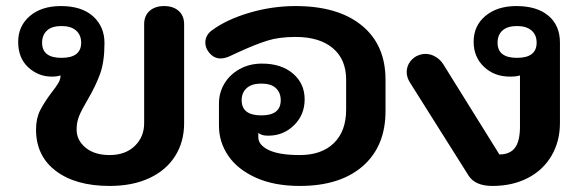

<svg xmlns="http://www.w3.org/2000/svg" viewBox="-20 -604 1919 634"><path d="M99 -176Q99 -213 112.5 -239.5Q126 -266 150 -298Q165 -317 172.5 -329.5Q180 -342 180 -355Q168 -351 151 -351Q107 -351 73.5 -381.5Q40 -412 40 -466Q40 -518 78.5 -551Q117 -584 181 -584Q250 -584 287.5 -550Q325 -516 325 -462Q325 -400 310.5 -360Q296 -320 269 -274Q250 -242 241.5 -221.5Q233 -201 233 -176Q233 -141 262.5 -116.5Q292 -92 342 -92Q394 -92 425 -122Q456 -152 456 -197V-524Q456 -552 474 -568Q492 -584 522 -584Q552 -584 570 -568Q588 -552 588 -524V-197Q588 -136 558.5 -89Q529 -42 473.5 -16Q418 10 342 10Q230 10 164.5 -39.5Q99 -89 99 -176ZM248 -463Q248 -488 231.5 -503Q215 -518 183 -518Q151 -518 135 -503Q119 -488 119 -463Q119 -413 183 -413Q248 -413 248 -463Z M703 -189V-262Q703 -298 721 -328Q739 -358 771.5 -376Q804 -394 845 -394Q909 -394 947.5 -361Q986 -328 986 -276Q986 -225 951 -190.5Q916 -156 866 -156Q854 -156 847 -158Q840 -160 833 -165V-151Q833 -125 867.5 -108.5Q902 -92 970 -92Q1042 -92 1082.5 -131.5Q1123 -171 1123 -242V-341Q1123 -408 1079 -445Q1035 -482 956 -482Q902 -482 863.5 -470Q825 -458 770 -433L742 -420Q724 -411 708 -411Q686 -411 670 -431Q658 -446 658 -463Q658 -488 680 -504Q729 -540 804 -562Q879 -584 956 -584Q1096 -584 1174.5 -520Q1253 -456 1253 -341V-237Q1253 -121 1178 -55.5Q1103 10 970 10Q885 10 824.5 -17.5Q764 -45 733.5 -90Q703 -135 703 -189ZM907 -273Q907 -298 891 -313Q875 -328 843 -328Q811 -328 794.5 -313Q778 -298 778 -273Q778 -223 843 -223Q907 -223 907 -273Z M1528 -23 1334 -331Q1323 -348 1323 -366Q1323 -382 1331 -395.5Q1339 -409 1354 -418Q1370 -426 1385 -426Q1402 -426 1417.5 -417Q1433 -408 1443 -393L1629 -94Q1664 -94 1680.5 -116Q1697 -138 1697 -186V-355Q1686 -351 1664 -351Q1612 -351 1578 -383.5Q1544 -416 1544 -466Q1544 -519 1583 -551.5Q1622 -584 1685 -584Q1753 -584 1791 -552Q1829 -520 1829 -463V-198Q1829 -137 1801 -89.5Q1773 -42 1722.5 -16Q1672 10 1606 10Q1550 10 1528 -23ZM1752 -463Q1752 -489 1735 -503.5Q1718 -518 1687 -518Q1656 -518 1639.5 -503.5Q1623 -489 1623 -463Q1623 -413 1687 -413Q1752 -413 1752 -463Z"/></svg>

Font: Kodchasan
Style: Bold
Weight: 700
Designer: Katatrad Aksorn Co.,Ltd.
Foundry: Cadson Demak Co.,Ltd.
Version: Version 1.000; ttfautohint (v1.6)